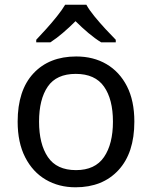

<svg xmlns="http://www.w3.org/2000/svg" viewBox="-20 -786 645 816"><path d="M551 -269Q551 -136 483.5 -63Q416 10 301 10Q230 10 174.5 -22.5Q119 -55 87 -117.5Q55 -180 55 -269Q55 -402 122 -474Q189 -546 304 -546Q377 -546 432.5 -513.5Q488 -481 519.5 -419.5Q551 -358 551 -269ZM146 -269Q146 -174 183.5 -118.5Q221 -63 303 -63Q384 -63 422 -118.5Q460 -174 460 -269Q460 -364 422 -418Q384 -472 302 -472Q220 -472 183 -418Q146 -364 146 -269ZM347 -766Q359 -744 381.5 -716.5Q404 -689 428.5 -662.5Q453 -636 472 -617V-606H410Q384 -622 356 -645.5Q328 -669 301 -696Q274 -669 247 -646Q220 -623 194 -606H134V-617Q153 -637 176.5 -663Q200 -689 222 -716.5Q244 -744 257 -766Z"/></svg>

Font: Noto Sans Mongolian
Style: Regular
Weight: 400
Designer: Monotype Design Team
Foundry: Monotype Imaging Inc.
Version: Version 3.001; ttfautohint (v1.8.4.7-5d5b)